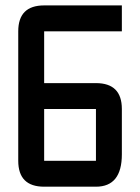

<svg xmlns="http://www.w3.org/2000/svg" viewBox="-20 -704 528 724"><path d="M146.5 -683.6H439.5V-585.9H146.5V-390.6H341.8Q439.5 -390.6 439.5 -293V-122.1Q439.5 0 341.8 0H146.5Q48.8 0 48.8 -97.7V-585.9Q48.8 -683.6 146.5 -683.6ZM341.8 -293H146.5V-97.7H341.8Z"/></svg>

Font: BabelStone Runic Berhtwald
Style: Regular
Weight: 400
Designer: Andrew West
Foundry: BabelStone
Version: Version 7.004;November 9, 2023